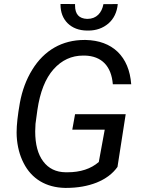

<svg xmlns="http://www.w3.org/2000/svg" viewBox="-20 -918 706 948"><path d="M490.7 -897.5C482.9 -855 456.5 -824.7 411.6 -824.7C411.1 -824.7 410.6 -824.7 410.2 -824.7C370.1 -826.2 350.6 -848.1 350.6 -890.6C350.6 -893.1 350.6 -895.5 350.6 -897.9L278.8 -898.4C278.8 -897.5 278.8 -896.5 278.8 -895.5C278.8 -857.4 290.5 -826.7 314 -803.2C337.9 -779.8 369.6 -767.6 409.7 -767.1C411.6 -767.1 414.1 -767.1 416 -767.1C455.1 -767.1 487.8 -778.8 515.1 -801.8C542 -825.2 557.6 -857.4 561.5 -897.9ZM600.6 -354H350.6L336.9 -277.8H497.1L467.8 -118.2C429.2 -84.5 377.4 -67.4 313 -67.4C310.1 -67.4 307.1 -67.4 304.2 -67.4C256.8 -67.9 219.7 -85.9 193.4 -121.1C167 -155.8 153.8 -205.6 153.8 -269.5L155.3 -306.6L164.6 -375C177.7 -463.9 204.1 -530.8 244.6 -576.2C284.7 -621.1 333.5 -643.6 390.6 -643.6C393.6 -643.6 396.5 -643.6 399.4 -643.6C481.9 -641.1 529.8 -591.8 537.1 -502H627.9C622.6 -570.8 600.1 -624 561 -662.1C521.5 -699.7 468.8 -719.2 402.8 -720.7C400.9 -720.7 398.4 -720.7 396.5 -720.7C287.1 -720.7 198.2 -669.9 139.2 -573.7C109.4 -525.4 89.4 -471.2 78.1 -410.2C67.4 -349.6 62 -301.3 62 -264.6C62 -257.8 62 -251.5 62.5 -245.1C65.4 -195.8 76.7 -151.4 96.7 -112.8C136.2 -34.7 207.5 7.8 300.8 9.8C302.7 9.8 304.7 9.8 306.6 9.8C362.8 9.8 413.1 1 457.5 -16.6C502 -34.7 536.1 -60.1 560.1 -93.8Z"/></svg>

Font: Roboto
Style: Italic
Weight: 400
Italic angle: -12°
Designer: Google
Version: Version 2.137; 2017